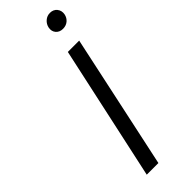

<svg xmlns="http://www.w3.org/2000/svg" viewBox="-279 -865 886 886"><g transform="rotate(-45 164.5 -422.0)"><path d="M276 -749Q254 -749 241.5 -763.5Q229 -778 233 -800Q237 -819 251.5 -831.5Q266 -844 285 -844Q307 -844 319.5 -828.5Q332 -813 328 -791Q324 -772 310 -760.5Q296 -749 276 -749ZM73 0 216 -658H290L149 0Z"/></g></svg>

Font: EauTestInfant
Style: Italic
Weight: 400
Italic angle: -12°
Designer: Christian Thalmann (Catharsis Fonts)
Version: Version 0.001;PS 000.001;hotconv 1.0.88;makeotf.lib2.5.64775